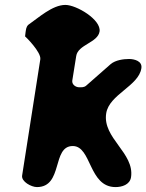

<svg xmlns="http://www.w3.org/2000/svg" viewBox="-20 -761 595 781"><path d="M82 -613C84 -612 148 -549 144 -520L70 -47C66 -22 108 0 130 0C238 0 190 -167 276 -167C353 -167 340 0 450 0C475 0 508 -9 513 -40C528 -139 396 -199 412 -300C424 -377 544 -411 555 -483C560 -513 526 -521 505 -521C483 -521 450 -517 430 -500L331 -413C322 -405 312 -406 302 -406C288 -406 272 -417 274 -433L290 -533C297 -580 378 -587 385 -633C392 -681 291 -741 246 -741C193 -741 137 -689 95 -660C86 -651 86 -641 84 -630C84 -627 82 -616 82 -613Z"/></svg>

Font: Asimov Print
Style: Regular
Weight: 500
Designer: Google
Version: Version 2.000980: 2014